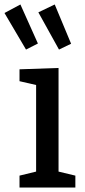

<svg xmlns="http://www.w3.org/2000/svg" viewBox="-52 -836 377 856"><path d="M209 -533V-71L284 -53V0H35V-53L109 -71V-457L35 -474V-527ZM117 -642 64 -615 -32 -778 39 -816ZM265 -641 211 -615 119 -781 192 -816Z"/></svg>

Font: Bitter Pro Medium
Style: Regular
Weight: 500
Designer: Sol Matas, and Bitter project Authors
Foundry: Sol Matas
Version: Version 1.010